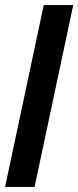

<svg xmlns="http://www.w3.org/2000/svg" viewBox="-32 -735 308 755"><path d="M-12 0 140 -715H256L104 0Z"/></svg>

Font: Radio Canada Big Medium
Style: Italic
Weight: 500
Italic angle: -12°
Designer: Étienne Aubert Bonn
Foundry: Coppers and Brasses
Version: Version 1.001